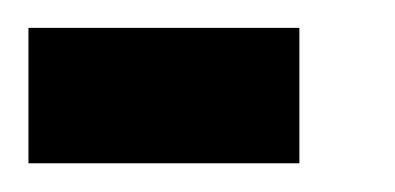

<svg xmlns="http://www.w3.org/2000/svg" viewBox="-20 -591 278 135"><path d="M0 -571.4H47.6V-523.8H0ZM47.6 -571.4H95.2V-523.8H47.6ZM95.2 -571.4H142.9V-523.8H95.2ZM95.2 -523.8H142.9V-476.2H95.2ZM47.6 -523.8H95.2V-476.2H47.6ZM0 -523.8H47.6V-476.2H0ZM142.9 -571.4H190.5V-523.8H142.9ZM142.9 -523.8H190.5V-476.2H142.9Z"/></svg>

Font: Jacquard 12 Charted
Style: Regular
Weight: 400
Designer: Sarah Cadigan-Fried
Version: Version 1.000